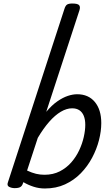

<svg xmlns="http://www.w3.org/2000/svg" viewBox="-20 -1055 638 1092"><path d="M63 15Q47 15 32.5 8Q18 1 25 -18L346 -1003Q352 -1023 361.5 -1029Q371 -1035 391 -1035Q422 -1035 430 -1025.5Q438 -1016 432 -997L243 -419Q275 -457 306 -478.5Q337 -500 365.5 -509.5Q394 -519 419 -519Q483 -519 519.5 -475Q556 -431 556 -355Q556 -309 543 -258Q530 -207 504 -158Q478 -109 439.5 -69.5Q401 -30 350 -6.5Q299 17 235 17Q202 17 171 7Q140 -3 113 -19L110 -11Q106 2 96 8.5Q86 15 63 15ZM134 -85Q162 -72 185 -66.5Q208 -61 233 -61Q282 -61 320 -80.5Q358 -100 385.5 -131.5Q413 -163 430.5 -200.5Q448 -238 456.5 -276Q465 -314 465 -345Q465 -375 456.5 -396Q448 -417 431.5 -428Q415 -439 390 -439Q359 -439 326 -419.5Q293 -400 260 -362.5Q227 -325 195 -271Z"/></svg>

Font: Playwrite CO
Style: Regular
Weight: 400
Designer: Veronika Burian, José Scaglione
Foundry: TypeTogether
Version: Version 1.000